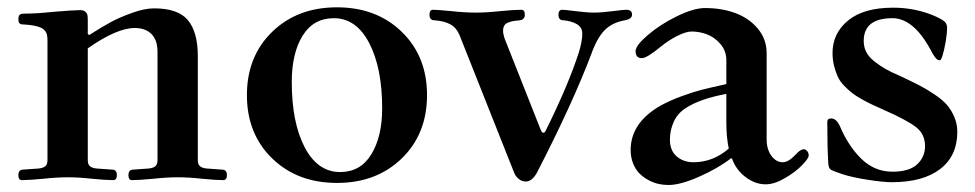

<svg xmlns="http://www.w3.org/2000/svg" viewBox="-20 -496 2718 535"><path d="M31.2 -7.8Q31.2 -23.4 44.9 -23.4L86.9 -26.4Q98.6 -27.3 105.5 -32.2Q112.3 -37.1 112.3 -49.8V-382.8Q112.3 -398.4 108.4 -405.8Q104.5 -413.1 95.7 -418Q80.1 -425.8 47.9 -427.7Q41 -427.7 38.1 -428.7Q35.2 -429.7 33.2 -432.6Q31.2 -435.5 31.2 -441.4Q31.2 -451.2 34.7 -454.6Q38.1 -458 46.9 -458Q82 -458 127 -462.9Q185.5 -467.8 203.1 -467.8Q212.9 -467.8 217.8 -463.4Q222.7 -459 223.6 -454.1Q224.6 -449.2 224.6 -439.5V-401.4L228.5 -398.4Q265.6 -421.9 289.1 -434.6Q312.5 -447.3 347.7 -460Q382.8 -472.7 409.2 -472.7Q476.6 -472.7 503.9 -439.5Q531.2 -406.2 531.2 -339.8V-49.8Q531.2 -37.1 538.1 -32.2Q544.9 -27.3 556.6 -26.4L598.6 -23.4Q612.3 -23.4 612.3 -7.8Q612.3 5.9 601.6 5.9Q582 5.9 542 2Q505.9 -2 475.6 -2Q445.3 -2 408.2 2Q368.2 5.9 347.7 5.9Q337.9 5.9 337.9 -7.8Q337.9 -23.4 351.6 -23.4L393.6 -26.4Q405.3 -27.3 412.1 -32.2Q418.9 -37.1 418.9 -49.8V-352.5Q418.9 -363.3 416.5 -374Q414.1 -384.8 407.2 -395Q400.4 -405.3 387.2 -411.6Q374 -418 355.5 -418Q305.7 -418 224.6 -361.3V-49.8Q224.6 -37.1 231.4 -32.2Q238.3 -27.3 250 -26.4L292 -23.4Q305.7 -23.4 305.7 -7.8Q305.7 5.9 294.9 5.9Q275.4 5.9 235.4 2Q199.2 -2 168.9 -2Q138.7 -2 101.6 2Q61.5 5.9 41 5.9Q31.2 5.9 31.2 -7.8Z M738.3 -54.7Q668 -123 668 -231Q668 -338.9 738.3 -407.2Q808.6 -475.6 918.9 -475.6Q1029.3 -475.6 1099.6 -407.2Q1169.9 -338.9 1169.9 -231Q1169.9 -123 1099.6 -54.7Q1029.3 13.7 918.9 13.7Q808.6 13.7 738.3 -54.7ZM793 -267.6Q793 -154.3 829.1 -85.4Q865.2 -16.6 927.7 -16.6Q984.4 -16.6 1014.6 -65.9Q1044.9 -115.2 1044.9 -194.3Q1044.9 -306.6 1008.8 -376Q972.7 -445.3 910.2 -445.3Q853.5 -445.3 823.2 -396.5Q793 -347.7 793 -267.6Z M1176.8 -455.1Q1176.8 -468.8 1186.5 -468.8Q1198.2 -468.8 1239.3 -464.8Q1275.4 -460.9 1305.7 -460.9Q1335.9 -460.9 1372.1 -464.8Q1413.1 -468.8 1432.6 -468.8Q1442.4 -468.8 1442.4 -455.1Q1442.4 -441.4 1428.7 -439.5Q1417 -438.5 1411.1 -437.5Q1405.3 -436.5 1397 -433.6Q1388.7 -430.7 1385.3 -424.8Q1381.8 -418.9 1381.8 -410.2Q1381.8 -402.3 1385.7 -389.6L1487.3 -132.8Q1490.2 -126 1494.1 -126Q1498 -126 1501 -132.8Q1563.5 -258.8 1592.8 -349.6Q1602.5 -380.9 1602.5 -402.3Q1602.5 -419.9 1587.4 -428.7Q1572.3 -437.5 1549.8 -439.5Q1536.1 -439.5 1536.1 -455.1Q1536.1 -468.8 1546.9 -468.8Q1553.7 -468.8 1585 -464.8Q1616.2 -460.9 1635.7 -460.9Q1655.3 -460.9 1686.5 -464.8Q1717.8 -468.8 1724.6 -468.8Q1741.2 -468.8 1741.2 -455.1Q1741.2 -443.4 1721.7 -439.5Q1686.5 -433.6 1665 -412.1Q1643.6 -390.6 1627 -343.8Q1575.2 -207 1475.6 -13.7Q1461.9 9.8 1445.3 9.8Q1434.6 9.8 1425.8 2.9Q1417 -3.9 1413.1 -13.7L1260.7 -397.5Q1252 -418.9 1234.9 -428.2Q1217.8 -437.5 1190.4 -439.5Q1176.8 -439.5 1176.8 -455.1Z M1737.3 -78.1Q1737.3 -154.3 1821.3 -202.1Q1848.6 -216.8 1880.9 -228.5Q1913.1 -240.2 1936.5 -246.1Q1960 -252 2003.9 -261.7V-328.1Q2003.9 -354.5 1987.3 -373.5Q1970.7 -392.6 1949.7 -400.4Q1928.7 -408.2 1907.2 -408.2Q1891.6 -408.2 1867.2 -396Q1842.8 -383.8 1820.3 -365.2Q1782.2 -334 1768.6 -334Q1751 -334 1751 -353.5Q1751 -369.1 1785.2 -398.4Q1819.3 -427.7 1866.2 -450.7Q1913.1 -473.6 1944.3 -473.6Q1991.2 -473.6 2029.3 -459.5Q2067.4 -445.3 2091.8 -416Q2116.2 -386.7 2116.2 -347.7V-107.4Q2116.2 -80.1 2129.4 -62Q2142.6 -43.9 2161.1 -43.9Q2176.8 -43.9 2196.3 -64.5Q2210 -80.1 2219.7 -80.1Q2224.6 -80.1 2229 -75.2Q2233.4 -70.3 2233.4 -62.5Q2233.4 -54.7 2214.8 -35.6Q2196.3 -16.6 2167 0.5Q2137.7 17.6 2113.3 17.6Q2084 17.6 2057.1 -2.9Q2030.3 -23.4 2019.5 -54.7H2016.6Q1981.4 -27.3 1928.7 -3.9Q1876 19.5 1842.8 19.5Q1829.1 19.5 1815.4 16.6Q1801.8 13.7 1787.1 5.9Q1772.5 -2 1761.7 -12.7Q1751 -23.4 1744.1 -40.5Q1737.3 -57.6 1737.3 -78.1ZM1846.7 -107.4Q1846.7 -76.2 1865.7 -60.1Q1884.8 -43.9 1912.1 -43.9Q1966.8 -43.9 2010.7 -82Q2003.9 -113.3 2003.9 -154.3V-234.4Q1930.7 -220.7 1891.6 -195.3Q1868.2 -180.7 1857.4 -156.7Q1846.7 -132.8 1846.7 -107.4Z M2285.2 -156.2Q2285.2 -166 2295.9 -166Q2310.5 -166 2320.3 -144.5Q2343.8 -88.9 2380.4 -53.2Q2417 -17.6 2466.8 -17.6Q2513.7 -17.6 2535.6 -38.1Q2557.6 -58.6 2557.6 -88.9Q2557.6 -122.1 2532.7 -141.6Q2507.8 -161.1 2443.4 -189.5Q2423.8 -198.2 2411.1 -204.1Q2398.4 -210 2381.8 -219.2Q2365.2 -228.5 2354.5 -236.8Q2343.8 -245.1 2332 -257.3Q2320.3 -269.5 2314.5 -282.2Q2308.6 -294.9 2304.2 -312Q2299.8 -329.1 2299.8 -348.6Q2299.8 -403.3 2343.3 -439Q2386.7 -474.6 2468.8 -474.6Q2526.4 -474.6 2578.1 -454.1Q2603.5 -443.4 2611.3 -436.5Q2619.1 -429.7 2619.1 -418Q2619.1 -405.3 2615.2 -379.9Q2605.5 -328.1 2599.1 -328.1Q2592.8 -328.1 2588.4 -333Q2584 -337.9 2578.1 -347.7Q2528.3 -445.3 2466.8 -445.3Q2386.7 -445.3 2386.7 -381.8Q2386.7 -365.2 2393.6 -351.6Q2400.4 -337.9 2415.5 -325.7Q2430.7 -313.5 2446.8 -304.2Q2462.9 -294.9 2486.3 -285.2Q2519.5 -269.5 2540.5 -258.8Q2561.5 -248 2584 -232.9Q2606.4 -217.8 2618.7 -203.6Q2630.9 -189.5 2639.2 -169.9Q2647.5 -150.4 2647.5 -128.9Q2647.5 -61.5 2599.6 -24.9Q2551.8 11.7 2464.8 11.7Q2441.4 11.7 2397.5 4.9Q2353.5 -2 2327.1 -10.7Q2300.8 -19.5 2294.9 -23.4Q2289.1 -27.3 2288.1 -39.1Q2285.2 -85 2285.2 -156.2Z"/></svg>

Font: Monomakh Unicode TT
Style: Medium
Weight: 500
Designer: Alexey Kryukov, Aleksandr Andreev
Version: Version 1.1